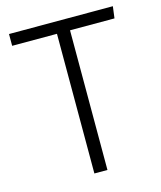

<svg xmlns="http://www.w3.org/2000/svg" viewBox="-105 -762 704 839"><g transform="rotate(-15 247.5 -342.5)"><path d="M276.9 -631.8V0H217.8V-631.8H15.1V-685.1H484.9L478 -631.8Z"/></g></svg>

Font: FiraSans-Light
Style: Regular
Weight: 300
Designer: Carrois Corporate & Edenspiekermann AG
Foundry: Carrois Corporate GbR & Edenspiekermann AG
Version: Version 3.106;PS 003.106;hotconv 1.0.70;makeotf.lib2.5.58329